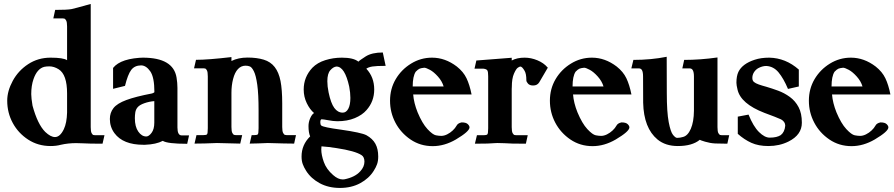

<svg xmlns="http://www.w3.org/2000/svg" viewBox="-20 -718 4472 960"><path d="M232.9 12.2Q170.4 12.2 120.8 -20Q71.3 -52.2 43.7 -103.3Q16.1 -154.3 16.1 -214.8Q16.1 -262.7 43.7 -313.7Q71.3 -364.7 120.8 -397.2Q170.4 -429.7 232.9 -429.7Q296.4 -429.7 315.4 -417V-585.4Q315.4 -607.4 310.8 -615.5Q306.2 -623.5 302.5 -624.8Q298.8 -626 293.9 -626H246.6L255.9 -668.5Q315.4 -668.5 336.9 -672.4Q348.1 -674.3 433.6 -698.2V-82.5Q433.6 -60.5 438 -52.5Q442.4 -44.4 446 -43.2Q449.7 -42 454.6 -42H502.4L492.7 0.5Q424.8 0.5 392.6 -1.5Q375 -2.4 360.8 -2.4Q320.8 -2.4 284.2 5.9Q261.2 12.2 232.9 12.2ZM254.9 -32.7Q280.3 -32.7 299.3 -72.3Q314 -103.5 315.4 -155.3V-251Q315.4 -345.2 273.4 -371.6Q250 -386.2 226.6 -386.2Q212.4 -386.2 201.2 -383.8Q165.5 -374.5 147.5 -322.3Q136.2 -289.6 136.2 -247.6Q136.2 -227.5 142.6 -189.9Q168 -96.2 206.5 -58.1Q233.4 -32.7 254.9 -32.7Z M705.1 5.9H697.3Q595.2 5.9 552.2 -52.2Q529.3 -83.5 529.3 -123Q529.3 -154.3 547.4 -177.5Q565.4 -200.7 611.6 -217.8Q657.7 -234.9 738.8 -250.5L743.7 -252Q751.5 -255.4 752 -257.3Q752 -332 731.2 -361.6Q710.4 -391.1 685.1 -391.1Q652.8 -390.6 636 -368.2Q619.1 -345.7 605 -288.6L545.4 -273.9V-378.4Q584.5 -427.7 704.1 -430.2L694.3 -429.7Q846.7 -429.7 862.8 -330.1Q867.2 -303.7 867.2 -278.3V-80.6Q867.2 -41 888.2 -41H925.3L916 1Q816.9 1 793.9 -13.7Q760.3 3.9 705.1 5.9ZM711.4 -35.6Q724.1 -35.6 737.8 -53.7Q751.5 -71.8 751.5 -105V-212.4Q726.1 -210.4 702.4 -202.1Q678.7 -193.8 668.7 -182.4Q658.7 -170.9 656.5 -156Q654.3 -141.1 654.3 -127Q654.3 -84.5 671.4 -60.1Q688.5 -35.6 711.4 -35.6Z M1181.2 0Q1142.1 -0.5 1064.9 -2.9Q999.5 0 952.6 0L962.4 -42.5H998Q1010.3 -42.5 1014.6 -45.9Q1019 -49.3 1019 -77.1V-335.9Q1019 -357.9 1014.6 -366Q1010.3 -374 1006.6 -375.2Q1002.9 -376.5 998 -376.5H950.2L960 -418.9Q1020 -418.9 1137.2 -432.6V-413.1Q1171.9 -430.2 1217.8 -430.2Q1264.2 -430.2 1298.6 -419.7Q1333 -409.2 1353.5 -382.8Q1374 -356.4 1382.6 -313Q1391.1 -269.5 1391.1 -201.2V-83Q1391.1 -61 1395.8 -53Q1400.4 -44.9 1404.1 -43.7Q1407.7 -42.5 1412.6 -42.5H1460L1450.7 0Q1412.6 0 1318.8 -2.9Q1268.6 -0.5 1228.5 0L1238.3 -42.5H1252Q1264.2 -42.5 1268.6 -45.9Q1272.9 -49.3 1272.9 -77.1V-165Q1272.9 -247.1 1266.4 -293.9Q1259.8 -340.8 1249.5 -361.3Q1239.3 -381.8 1229.5 -385.7Q1219.7 -389.6 1208 -389.6Q1185.5 -389.6 1169.7 -372.6Q1153.8 -355.5 1145.5 -323.2Q1137.2 -291 1137.2 -253.9V-83Q1137.2 -61 1141.8 -53Q1146.5 -44.9 1149.9 -43.7Q1153.3 -42.5 1158.2 -42.5H1190.9Z M1679.7 221.7Q1622.1 221.7 1578.4 198Q1534.7 174.3 1510.7 136.2Q1499.5 118.7 1493.7 102.5Q1487.8 86.4 1487.8 64.5Q1487.8 5.9 1530.8 -36.1Q1522.5 -54.2 1522.5 -87.9Q1522.5 -107.4 1531 -127Q1539.6 -146.5 1550.3 -152.8Q1529.3 -170.4 1513.9 -202.1Q1498.5 -233.9 1498.5 -270.5Q1498.5 -333 1542 -379.4Q1566.9 -404.8 1606.4 -417.2Q1646 -429.7 1689.5 -429.7Q1747.6 -429.7 1772 -409.7Q1777.3 -416 1808.3 -435.8Q1839.4 -455.6 1894 -455.6L1908.2 -388.7Q1861.8 -388.7 1842 -385.5Q1822.3 -382.3 1811.5 -374.5Q1851.1 -332.5 1851.1 -270.5Q1851.1 -210.9 1812.5 -167.5Q1791.5 -143.1 1753.9 -127.4Q1716.3 -111.8 1666.5 -111.8Q1646.5 -111.8 1616.2 -117.7Q1599.1 -121.1 1588.4 -121.6Q1581.5 -121.6 1581.5 -106Q1581.5 -94.7 1586.4 -90.3Q1597.2 -81.5 1684.1 -69.8Q1786.6 -55.2 1812 -42Q1842.8 -24.9 1856.9 0.7Q1871.1 26.4 1871.1 64.5Q1871.1 86.4 1865.5 102.5Q1859.9 118.7 1848.6 136.2Q1824.7 174.3 1781 198Q1737.3 221.7 1679.7 221.7ZM1693.8 -154.8Q1710.9 -154.8 1721.4 -174.1Q1731.9 -193.4 1731.9 -228.5Q1731.9 -254.4 1726.1 -284.7Q1704.1 -385.3 1662.1 -385.3Q1646.5 -383.8 1631.6 -366.9Q1616.7 -350.1 1616.7 -312Q1616.7 -286.1 1623 -255.9Q1634.3 -201.7 1651.6 -178.2Q1668.9 -154.8 1693.8 -154.8ZM1693.4 179.2 1701.7 178.7Q1754.9 168 1781.2 138.7Q1802.2 116.2 1802.2 89.8Q1801.8 66.4 1787.6 57.6Q1755.4 36.6 1662.6 22.5Q1623 16.1 1587.4 13.7Q1586.4 21.5 1586.4 29.3Q1586.4 56.2 1599.1 92Q1611.8 127.9 1645.5 157.2Q1670.4 179.2 1693.4 179.2Z M2143.6 12.7Q2081.5 12.7 2032.7 -20.5Q1983.9 -53.7 1957 -104.7Q1930.2 -155.8 1930.2 -214.4Q1930.2 -273.9 1958.5 -322Q1986.8 -370.1 2035.2 -399.9Q2083.5 -429.7 2140.1 -429.7Q2206.1 -429.7 2264.2 -385.3Q2296.9 -359.4 2312.5 -326.9Q2328.1 -294.4 2337.9 -245.6H2045.9Q2049.3 -203.1 2067.9 -156.7Q2091.3 -100.6 2117.4 -72.5Q2143.6 -44.4 2159.7 -41.5Q2174.3 -38.6 2186.5 -38.6Q2200.2 -38.6 2215.6 -46.1Q2231 -53.7 2243.7 -65.7Q2256.3 -77.6 2262.7 -89.4Q2269 -102.1 2288.1 -106Q2310.1 -106 2318.8 -97.4Q2327.6 -88.9 2327.6 -81.1Q2327.6 -61 2259.3 -20.5Q2202.1 12.7 2143.6 12.7ZM2198.2 -285.6Q2190.4 -312 2169.7 -335.2Q2148.9 -358.4 2129.9 -368.7Q2110.8 -378.9 2101.6 -379.4Q2086.4 -377.9 2078.4 -374.8Q2070.3 -371.6 2058.6 -359.4Q2043.5 -336.4 2043.5 -285.6Z M2609.4 0.5Q2529.8 0.5 2501.5 -2Q2486.3 -2.9 2466.3 -2.9L2455.6 -2.4Q2429.2 0.5 2354.5 0.5L2364.7 -42H2399.4Q2411.6 -42 2416.3 -45.7Q2420.9 -49.3 2420.9 -76.7V-336.4Q2420.9 -358.4 2417 -365.5Q2413.1 -372.6 2397.9 -374.5H2352.5L2361.8 -415.5Q2421.4 -419.4 2538.6 -429.2V-415.5Q2564.9 -429.7 2603 -429.7Q2635.3 -429.7 2667 -416.5Q2698.7 -403.3 2717.3 -381.3L2719.2 -379.9L2676.3 -306.6Q2666.5 -290.5 2646 -290.5Q2628.4 -290.5 2620.1 -299.8Q2611.8 -309.1 2611.8 -316.4Q2611.8 -349.1 2603 -363.8Q2590.8 -385.3 2581.5 -385.3Q2578.1 -385.3 2569.3 -379.6Q2560.5 -374 2549.8 -349.6Q2539.1 -325.2 2539.1 -283.2Q2539.1 -277.8 2538.6 -273.4V-82.5Q2538.6 -60.1 2543.2 -52.2Q2547.9 -44.4 2551.5 -43.2Q2555.2 -42 2560.1 -42H2618.7Z M2942.9 12.7Q2880.9 12.7 2832 -20.5Q2783.2 -53.7 2756.3 -104.7Q2729.5 -155.8 2729.5 -214.4Q2729.5 -273.9 2757.8 -322Q2786.1 -370.1 2834.5 -399.9Q2882.8 -429.7 2939.5 -429.7Q3005.4 -429.7 3063.5 -385.3Q3096.2 -359.4 3111.8 -326.9Q3127.4 -294.4 3137.2 -245.6H2845.2Q2848.6 -203.1 2867.2 -156.7Q2890.6 -100.6 2916.7 -72.5Q2942.9 -44.4 2959 -41.5Q2973.6 -38.6 2985.8 -38.6Q2999.5 -38.6 3014.9 -46.1Q3030.3 -53.7 3043 -65.7Q3055.7 -77.6 3062 -89.4Q3068.4 -102.1 3087.4 -106Q3109.4 -106 3118.2 -97.4Q3127 -88.9 3127 -81.1Q3127 -61 3058.6 -20.5Q3001.5 12.7 2942.9 12.7ZM2997.6 -285.6Q2989.7 -312 2969 -335.2Q2948.2 -358.4 2929.2 -368.7Q2910.2 -378.9 2900.9 -379.4Q2885.7 -377.9 2877.7 -374.8Q2869.6 -371.6 2857.9 -359.4Q2842.8 -336.4 2842.8 -285.6Z M3369.1 12.2Q3307.6 12.2 3267.6 -20.5Q3198.7 -77.6 3195.8 -204.6Q3195.3 -209.5 3195.3 -335.4Q3195.3 -357.4 3189.9 -367.2Q3185.1 -376 3174.3 -376H3136.7L3147 -418.5Q3235.4 -418.5 3313.5 -434.1L3314 -252.9Q3314 -157.2 3323.5 -107.7Q3333 -58.1 3345.2 -43.5Q3357.4 -28.8 3364.7 -28.8H3367.7Q3380.4 -28.8 3395 -33.2Q3418.9 -39.1 3434.1 -74Q3449.2 -108.9 3449.7 -164.6V-335.4Q3449.7 -357.4 3443.8 -367.2Q3439 -376 3428.2 -376H3391.6L3400.9 -418.5Q3481.4 -418.5 3567.4 -430.7V-82.5Q3567.4 -60.1 3572 -52.2Q3576.7 -44.4 3580.3 -43.2Q3584 -42 3588.9 -42H3626L3616.7 0.5Q3580.6 0.5 3555.7 -0.7Q3530.8 -2 3505.6 -9.5Q3480.5 -17.1 3479 -19Q3440.9 12.2 3369.1 12.2Z M3821.8 12.2Q3772.5 12.2 3736.8 -3.9Q3701.2 -20 3668.9 -48.8V-134.8L3722.7 -145Q3746.6 -85.9 3774.9 -57.9Q3803.2 -29.8 3828.6 -29.8Q3864.3 -29.8 3883.8 -42.5Q3903.3 -57.6 3906.2 -89.4Q3906.2 -109.4 3885.3 -121.1Q3861.8 -131.8 3801.8 -153.8Q3683.1 -199.7 3667.5 -270.5Q3662.1 -292.5 3662.1 -304.2Q3662.1 -337.4 3671.9 -358.4Q3691.9 -399.4 3753.9 -419.4Q3784.7 -429.7 3826.2 -429.7Q3908.2 -428.2 3974.1 -370.1V-285.6L3919.9 -273.4Q3897.9 -325.7 3872.8 -356Q3847.7 -386.2 3811.5 -388.2Q3791 -388.2 3770 -376.5Q3757.3 -368.7 3749.5 -356Q3741.7 -343.3 3741.7 -328.1Q3741.7 -314.9 3749.8 -308.1Q3757.8 -301.3 3773.7 -295.7Q3789.6 -290 3811.5 -284.2Q3839.8 -275.9 3870.6 -264.6Q3901.4 -253.4 3929 -233.4Q3956.5 -213.4 3972.9 -182.4Q3989.3 -151.4 3989.3 -104.5Q3989.3 -43.5 3922.4 -10.3Q3877 12.2 3821.8 12.2Z M4237.8 12.7Q4175.8 12.7 4127 -20.5Q4078.1 -53.7 4051.3 -104.7Q4024.4 -155.8 4024.4 -214.4Q4024.4 -273.9 4052.7 -322Q4081.1 -370.1 4129.4 -399.9Q4177.7 -429.7 4234.4 -429.7Q4300.3 -429.7 4358.4 -385.3Q4391.1 -359.4 4406.7 -326.9Q4422.4 -294.4 4432.1 -245.6H4140.1Q4143.6 -203.1 4162.1 -156.7Q4185.5 -100.6 4211.7 -72.5Q4237.8 -44.4 4253.9 -41.5Q4268.6 -38.6 4280.8 -38.6Q4294.4 -38.6 4309.8 -46.1Q4325.2 -53.7 4337.9 -65.7Q4350.6 -77.6 4356.9 -89.4Q4363.3 -102.1 4382.3 -106Q4404.3 -106 4413.1 -97.4Q4421.9 -88.9 4421.9 -81.1Q4421.9 -61 4353.5 -20.5Q4296.4 12.7 4237.8 12.7ZM4292.5 -285.6Q4284.7 -312 4263.9 -335.2Q4243.2 -358.4 4224.1 -368.7Q4205.1 -378.9 4195.8 -379.4Q4180.7 -377.9 4172.6 -374.8Q4164.6 -371.6 4152.8 -359.4Q4137.7 -336.4 4137.7 -285.6Z"/></svg>

Font: Quaaykop
Style: Bold
Weight: 700
Designer: Tup Wanders
Foundry: Free font, DO NOT SELL
Version: Version 1.00;July 31, 2023;FontCreator 11.5.0.2430 64-bit